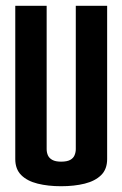

<svg xmlns="http://www.w3.org/2000/svg" viewBox="-20 -640 424 665"><path d="M191.4 5Q146.4 5 110.3 -4Q74.2 -13 53.6 -33.5Q32.9 -54 32.9 -89V-620H141.6V-123.5Q141.6 -112 145.9 -102.1Q150.3 -92.2 161.2 -86.2Q172.2 -80.1 191.4 -80.1Q212.2 -80.1 223.2 -86.2Q234.1 -92.2 238.3 -102.5Q242.5 -112.7 242.5 -123.5V-620H351.1V-89Q351.1 -54 330.3 -33.5Q309.5 -13 273.4 -4Q237.3 5 191.4 5Z"/></svg>

Font: Smooch Sans Thin
Style: Regular
Weight: 100
Designer: Robert E. Leuschke
Foundry: Robert E. Leuschke
Version: Version 1.010